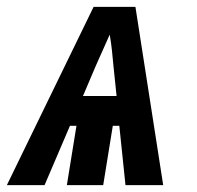

<svg xmlns="http://www.w3.org/2000/svg" viewBox="-54 -540 574 560"><path d="M-34 0 219 -520H341L422 0H312L294 -173H275L247 0H141L169 -173H150L76 0ZM188 -260H286L277 -347Q275 -370 272.5 -393Q270 -416 266 -439Q256 -416 245.5 -393Q235 -370 225 -347Z"/></svg>

Font: Iosevka Heavy
Style: Italic
Weight: 900
Italic angle: -9°
Monospace: yes
Designer: Belleve Invis
Foundry: Belleve Invis
Version: Version 32.5.0; ttfautohint (v1.8.4)